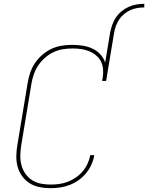

<svg xmlns="http://www.w3.org/2000/svg" viewBox="-20 -978 776 1006"><path d="M557 -807Q561 -827 568 -847.5Q575 -868 587 -886Q599 -904 616.5 -918.5Q634 -933 654 -942Q674 -951 695 -954.5Q716 -958 736 -958V-939Q718 -939 699.5 -936Q681 -933 664 -925.5Q647 -918 631 -905Q615 -892 604.5 -876Q594 -860 587.5 -842.5Q581 -825 578 -807ZM243 8Q213 8 185 2Q157 -4 134.5 -18.5Q112 -33 96 -55Q80 -77 72.5 -104Q65 -131 65.5 -160Q66 -189 71 -218L125 -544Q129 -570 138 -596.5Q147 -623 163 -647Q179 -671 201.5 -690.5Q224 -710 249.5 -722Q275 -734 303 -738.5Q331 -743 357 -743Q385 -743 412 -739Q439 -735 463 -724Q487 -713 505 -694Q523 -675 531 -650L557 -807H578L536 -554H515L518 -570Q522 -593 520 -615.5Q518 -638 508.5 -656.5Q499 -675 482.5 -688.5Q466 -702 446.5 -710Q427 -718 405 -721Q383 -724 360 -724Q335 -724 309.5 -720Q284 -716 260 -704.5Q236 -693 216 -675.5Q196 -658 181 -636Q166 -614 157.5 -589.5Q149 -565 145 -541L91 -215Q87 -189 86.5 -163Q86 -137 92.5 -112.5Q99 -88 113 -68Q127 -48 147.5 -34.5Q168 -21 193.5 -16Q219 -11 245 -11Q267 -11 290 -14Q313 -17 335 -25.5Q357 -34 377.5 -48Q398 -62 413.5 -80.5Q429 -99 439 -121Q449 -143 453 -165H474Q470 -140 459 -115.5Q448 -91 430.5 -70Q413 -49 391 -33.5Q369 -18 344 -8.5Q319 1 293.5 4.5Q268 8 243 8Z"/></svg>

Font: Iosevka Thin Extended Oblique
Style: Regular
Weight: 100
Width: 7
Italic angle: -9°
Monospace: yes
Designer: Belleve Invis
Foundry: Belleve Invis
Version: Version 32.5.0; ttfautohint (v1.8.4)